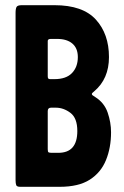

<svg xmlns="http://www.w3.org/2000/svg" viewBox="-20 -720 478 740"><path d="M347 -346Q382 -324 395 -286Q408 -248 408 -210Q408 -151 388.5 -103Q369 -55 326 -27.5Q283 0 210 0H58Q45 0 42.5 -6.5Q40 -13 40 -26V-670Q40 -687 44 -693.5Q48 -700 64 -700H190Q299 -700 349.5 -644.5Q400 -589 400 -500Q400 -416 343 -368Q334 -361 334 -358Q334 -355 336.5 -353Q339 -351 347 -346ZM173 -415H190Q235 -415 257.5 -438.5Q280 -462 280 -500Q280 -534 259 -552Q238 -570 200 -570H176Q164 -570 164 -562V-426Q164 -419 166.5 -417Q169 -415 173 -415ZM164 -292V-145Q164 -135 167 -133Q170 -131 180 -131H205Q278 -131 278 -215Q278 -265 251.5 -285Q225 -305 195 -305H177Q164 -305 164 -292Z"/></svg>

Font: Railroad Gothic CC
Style: Bold
Weight: 700
Designer: indestructible type*
Foundry: Cowboy Collective
Version: Version 1.000